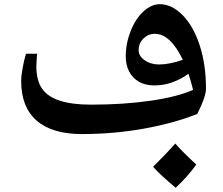

<svg xmlns="http://www.w3.org/2000/svg" viewBox="-20 -614 1054 908"><path d="M366.7 20Q226.6 20 153.3 -43.7Q80.1 -107.4 80.1 -231Q80.1 -255.4 87.2 -293.7Q94.2 -332 103 -359.9H155.8L154.3 -347.2L151.9 -301.8Q151.9 -232.9 179.2 -194.3Q206.5 -155.8 264.2 -137.5Q321.8 -119.1 409.7 -119.1Q564.9 -119.1 692.4 -137.7Q819.8 -156.2 893.1 -189Q884.3 -226.1 871.1 -265.1Q837.4 -240.2 795.9 -225.1Q754.4 -210 710 -210Q667.5 -210 637.2 -227.3Q606.9 -244.6 590.8 -275.6Q574.7 -306.6 574.7 -347.2Q574.7 -408.2 597.7 -466.6Q620.6 -524.9 658.2 -559.6Q695.8 -594.2 735.8 -594.2Q792.5 -594.2 843.5 -542.5Q894.5 -490.7 924.3 -399.9Q954.1 -309.1 954.1 -194.8Q954.1 -157.2 913.1 -75.2Q801.3 -30.8 659.2 -5.4Q517.1 20 366.7 20ZM732.9 -309.1Q779.8 -309.1 844.7 -331.1Q785.6 -454.1 711.9 -454.1Q681.2 -454.1 658.4 -431.9Q635.7 -409.7 635.7 -377Q635.7 -348.6 664.3 -328.9Q692.9 -309.1 732.9 -309.1ZM908.2 164.1Q870.1 218.3 811 273.9Q737.8 213.4 704.1 174.8Q774.9 104 809.1 64.9Q843.3 104.5 908.2 164.1Z"/></svg>

Font: Droid Arabic Naskh
Style: Bold
Weight: 700
Designer: Pascal Zoghbi
Foundry: Ascender Corporation
Version: Version 1.00